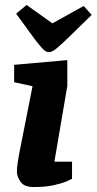

<svg xmlns="http://www.w3.org/2000/svg" viewBox="-20 -746 389 773"><path d="M115 7Q77 7 62.5 -14.5Q48 -36 48 -54Q48 -72 51.5 -93Q55 -114 57 -126L111 -399L37 -415V-485L251 -504V-400L199 -95H270V-26Q267 -24 248.5 -16Q230 -8 197 -0.5Q164 7 115 7ZM177 -536Q164 -536 150.5 -551Q137 -566 123 -584L45 -691L87 -726L191 -652L317 -722L349 -686L262 -601Q229 -569 209.5 -552.5Q190 -536 177 -536Z"/></svg>

Font: Faustina ExtraBold
Style: Italic
Weight: 800
Italic angle: -8°
Designer: Alfonso Garcia
Foundry: http://www.omnibus-type.com
Version: Version 1.200